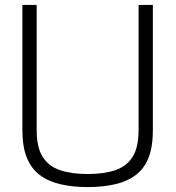

<svg xmlns="http://www.w3.org/2000/svg" viewBox="-20 -754 713 780"><path d="M336 6Q275 6 225.5 -5.5Q176 -17 141.5 -43Q107 -69 89 -113.5Q71 -158 71 -225V-734H129V-225Q129 -155 153.5 -116.5Q178 -78 224.5 -62.5Q271 -47 336 -47Q402 -47 448 -62.5Q494 -78 518.5 -116.5Q543 -155 543 -225V-734H601V-225Q601 -158 583.5 -113.5Q566 -69 531.5 -43Q497 -17 447.5 -5.5Q398 6 336 6Z"/></svg>

Font: Exo Thin Light
Style: Regular
Weight: 300
Version: Version 2.000